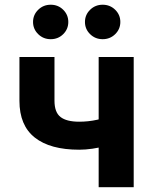

<svg xmlns="http://www.w3.org/2000/svg" viewBox="-20 -780 638 800"><path d="M310.1 -156.2Q189 -156.2 125 -206.8Q61 -257.3 61 -359.9V-542.5H207V-360.4Q207 -312 232.2 -292.5Q257.3 -272.9 310.1 -272.9Q348.1 -272.9 384.8 -281Q421.4 -289.1 462.9 -303.2V-186.5Q445.3 -178.7 419.4 -171.6Q393.6 -164.6 365 -160.4Q336.4 -156.2 310.1 -156.2ZM391.1 0V-542.5H537.1V0ZM407.7 -616.7Q377 -616.7 355.5 -637.7Q334 -658.7 334 -688.5Q334 -718.3 355.5 -739.3Q377 -760.3 407.7 -760.3Q438.5 -760.3 460 -739.3Q481.4 -718.3 481.4 -688.5Q481.4 -658.7 460 -637.7Q438.5 -616.7 407.7 -616.7ZM191.4 -616.7Q160.6 -616.7 139.2 -637.7Q117.7 -658.7 117.7 -688.5Q117.7 -718.3 139.2 -739.3Q160.6 -760.3 191.4 -760.3Q222.2 -760.3 243.4 -739.3Q264.6 -718.3 264.6 -688.5Q264.6 -658.7 243.4 -637.7Q222.2 -616.7 191.4 -616.7Z"/></svg>

Font: Inter 16pt
Style: Bold
Weight: 700
Version: Version 4.001;git-66647c0bb